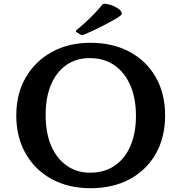

<svg xmlns="http://www.w3.org/2000/svg" viewBox="-20 -983 959 1014"><path d="M458 11Q342 11 253.5 -37Q165 -85 115.5 -172Q66 -259 66 -373Q66 -488 116 -574Q166 -660 254 -708.5Q342 -757 458 -757Q576 -757 665 -709Q754 -661 803 -574.5Q852 -488 852 -374Q852 -258 803 -171.5Q754 -85 665.5 -37Q577 11 458 11ZM456 -71Q531 -71 585 -107.5Q639 -144 668.5 -211.5Q698 -279 698 -371Q698 -465 668 -533Q638 -601 584 -638.5Q530 -676 454 -676Q382 -676 330 -639.5Q278 -603 249.5 -536Q221 -469 221 -375Q221 -282 250 -214Q279 -146 332 -108.5Q385 -71 456 -71ZM385 -813Q377 -818 384 -824Q406 -842 429.5 -863.5Q453 -885 476.5 -909Q500 -933 519 -957Q525 -964 535 -963Q561 -960 580.5 -951Q600 -942 613 -931Q621 -921 623 -914.5Q625 -908 617.5 -901.5Q610 -895 590 -883Q550 -860 504 -837Q458 -814 420 -799Q412 -796 404 -801Z"/></svg>

Font: Hahmlet SemiBold
Style: Regular
Weight: 600
Version: Version 1.002